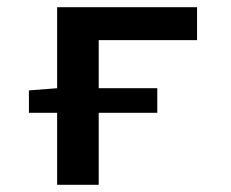

<svg xmlns="http://www.w3.org/2000/svg" viewBox="-20 -511 640 531"><path d="M138 0V-199H60V-261L138 -267V-491H525V-400H253V-267H415V-199H253V0Z"/></svg>

Font: Source Code Pro Semibold
Style: Regular
Weight: 600
Monospace: yes
Designer: Paul D. Hunt, Teo Tuominen
Foundry: Adobe Systems Incorporated
Version: Version 2.030;PS 1.000;hotconv 16.6.51;makeotf.lib2.5.65220